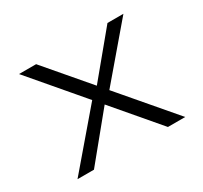

<svg xmlns="http://www.w3.org/2000/svg" viewBox="-111 -649 842 798"><g transform="rotate(-30 310.0 -250.0)"><path d="M141.5 -500 568.5 0H485.5L59.5 -500ZM484 -500H560.5L338.5 -239.5L303.5 -282ZM130.5 0H51.5L290 -279L320.5 -232Z"/></g></svg>

Font: Monaspace Neon Var ExtraLight
Style: Regular
Weight: 200
Designer: Riley Cran and the Lettermatic Team
Version: Version 1.200 (Monaspace Neon Var)